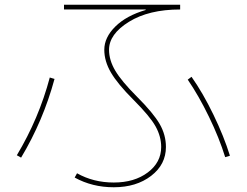

<svg xmlns="http://www.w3.org/2000/svg" viewBox="-20 -750 1040 810"><path d="M595 -708 594 -710H250V-730H740V-710Q608 -710 524 -658Q440 -606 440 -540Q440 -496 466.5 -451.5Q493 -407 557 -343Q627 -273 653.5 -227Q680 -181 680 -130Q680 -56 617.5 -8Q555 40 460 40Q369 40 295 -1L305 -19Q374 20 460 20Q547 20 603.5 -22.5Q660 -65 660 -130Q660 -174 636.5 -216.5Q613 -259 543 -329Q476 -396 448 -444Q420 -492 420 -540Q420 -592 466.5 -638Q513 -684 595 -708ZM772 -414 788 -426Q836 -358 880.5 -266Q925 -174 950 -93L930 -87Q905 -168 861.5 -257.5Q818 -347 772 -414ZM51 -95Q144 -250 190 -423L210 -417Q162 -240 69 -85Z"/></svg>

Font: M PLUS 1p Thin
Style: Regular
Weight: 250
Version: Version 1.062